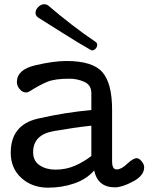

<svg xmlns="http://www.w3.org/2000/svg" viewBox="-20 -866 696 900"><path d="M30.3 0ZM655.8 -82Q655.8 -43 604 -15.4Q552.2 12.2 519 12.2Q479 12.2 454.6 -7.3Q430.2 -26.9 421.4 -66.9Q385.7 -25.9 328.1 -6.1Q270.5 13.7 205.1 13.7Q130.4 13.7 80.3 -31.7Q30.3 -77.1 30.3 -149.9Q30.3 -280.8 158.2 -310.1Q286.1 -339.4 408.2 -350.1V-429.2Q408.2 -467.3 375.5 -482.2Q342.8 -497.1 305.2 -497.1Q236.8 -497.1 201.4 -482.4Q166 -467.8 119.1 -438Q114.7 -435.5 110.6 -434.1Q106.4 -432.6 102.1 -432.6Q85.4 -432.6 72.3 -448.2Q59.1 -463.9 59.1 -481Q59.1 -539.6 144.8 -559.8Q230.5 -580.1 291 -580.1Q414.6 -580.1 460 -527.6Q505.4 -475.1 505.4 -353V-106.9Q505.4 -91.8 510.5 -81.8Q515.6 -71.8 526.9 -71.8Q548.8 -71.8 576.2 -98.1Q603.5 -124.5 621.1 -124.5Q631.8 -124.5 643.8 -110.1Q655.8 -95.7 655.8 -82ZM408.2 -276.9Q331.1 -268.6 233.2 -251.7Q135.3 -234.9 135.3 -152.8Q135.3 -111.3 166 -91.1Q196.8 -70.8 239.3 -70.8Q290 -70.8 332.3 -89.6Q374.5 -108.4 408.2 -134.8ZM435.5 -655.3Q435.5 -646 428.2 -637.9Q420.9 -629.9 411.6 -629.9Q409.2 -629.9 407 -630.9Q404.8 -631.8 402.8 -633.3Q343.8 -667 280.3 -707.3Q216.8 -747.6 159.7 -783.2Q153.3 -787.6 149.9 -793.2Q146.5 -798.8 146.5 -805.2Q146.5 -820.3 159.4 -833.3Q172.4 -846.2 187.5 -846.2Q193.4 -846.2 198.5 -844.2Q203.6 -842.3 207.5 -838.9Q256.8 -796.4 314.9 -751.5Q373 -706.5 427.7 -669.9Q431.6 -667.5 433.6 -663.8Q435.5 -660.2 435.5 -655.3Z"/></svg>

Font: Cutive
Style: Regular
Weight: 400
Designer: Vernon Adams
Version: Version 1.002